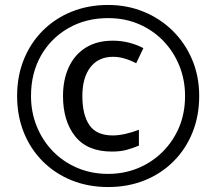

<svg xmlns="http://www.w3.org/2000/svg" viewBox="-20 -744 872 774"><path d="M416 10Q336 10 269 -17Q202 -44 152.5 -93.5Q103 -143 76 -210Q49 -277 49 -357Q49 -437 76 -504Q103 -571 152.5 -620.5Q202 -670 269 -697Q336 -724 416 -724Q492 -724 558.5 -697Q625 -670 675.5 -620.5Q726 -571 754.5 -504Q783 -437 783 -357Q783 -277 756 -210Q729 -143 679.5 -93.5Q630 -44 563 -17Q496 10 416 10ZM416 -43Q480 -43 536 -66Q592 -89 635 -131.5Q678 -174 702 -231Q726 -288 726 -357Q726 -422 703 -479Q680 -536 638.5 -579Q597 -622 540.5 -646.5Q484 -671 416 -671Q326 -671 255.5 -630.5Q185 -590 145 -519.5Q105 -449 105 -357Q105 -292 128 -235Q151 -178 192.5 -135Q234 -92 291 -67.5Q348 -43 416 -43ZM431 -133Q332 -133 283 -194.5Q234 -256 234 -357Q234 -422 257 -472.5Q280 -523 325 -551.5Q370 -580 435 -580Q500 -580 558 -550L529 -489Q479 -515 436 -515Q377 -515 344.5 -473Q312 -431 312 -357Q312 -281 340.5 -239.5Q369 -198 435 -198Q458 -198 486.5 -204.5Q515 -211 540 -221V-157Q516 -147 491 -140Q466 -133 431 -133Z"/></svg>

Font: Noto Sans Nushu
Style: Regular
Weight: 400
Designer: Lisa Huang
Foundry: Lisa Huang
Version: Version 1.003; ttfautohint (v1.8.4.7-5d5b)